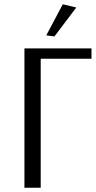

<svg xmlns="http://www.w3.org/2000/svg" viewBox="-20 -876 449 896"><path d="M273 -856 336 -841 234 -706 196 -711ZM407 -602H170V0H94V-650H407Z"/></svg>

Font: Arsenal
Style: Regular
Weight: 400
Designer: Andrij Shevchenko
Foundry: Stairsfor.com
Version: Version 1.000